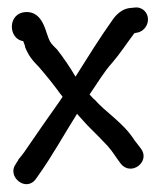

<svg xmlns="http://www.w3.org/2000/svg" viewBox="-20 -563 424 506"><path d="M341 -477H342C357 -480 370 -494 370 -512C370 -530 355 -546 334 -543L324 -542C307 -541 291 -530 279 -514C242 -462 213 -415 179 -361C165 -385 146 -413 130 -433C117 -446 113 -449 108 -462L102 -479C96 -498 82 -539 39 -530C0 -520 4 -462 39 -455H41C42 -451 45 -446 46 -441V-439C55 -417 65 -404 82 -387C98 -369 123 -338 138 -317L145 -308L137 -296C111 -259 77 -211 52 -174C41 -157 32 -147 28 -142V-141L21 -130C-2 -97 49 -55 75 -92L82 -102C117 -151 152 -214 183 -263C193 -252 205 -238 218 -225L241 -202C247 -195 257 -186 264 -178C278 -162 285 -149 298 -132C325 -97 378 -137 351 -172C345 -180 343 -182 334 -194C305 -240 257 -268 229 -301H228C224 -305 220 -310 216 -314C237 -344 252 -371 276 -398C296 -421 317 -453 333 -474V-475H334C335 -476 337 -476 341 -477Z"/></svg>

Font: Stray Cat
Style: ExBdCn
Weight: 800
Version: Version 1.0